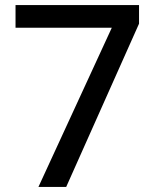

<svg xmlns="http://www.w3.org/2000/svg" viewBox="-20 -734 612 754"><path d="M131 0 419 -625H41V-714H526V-641L240 0Z"/></svg>

Font: Noto Sans New Tai Lue Medium
Style: Regular
Weight: 500
Version: Version 2.003